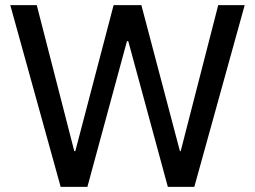

<svg xmlns="http://www.w3.org/2000/svg" viewBox="-20 -727 992 747"><path d="M20 -707H123L269 -139H273L422 -707H530L680 -139H683L829 -707H932L736 0H633L479 -567H474L320 0H216Z"/></svg>

Font: 42dot Sans Light Medium
Style: Regular
Weight: 500
Version: Version 1.000